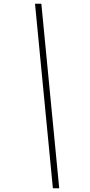

<svg xmlns="http://www.w3.org/2000/svg" viewBox="-20 -811 482 1031"><path d="M264 200 168 -791H202L298 200Z"/></svg>

Font: Nyght Serif Italic
Style: Regular
Weight: 400
Italic angle: -16°
Designer: Maksym Kobuzan
Version: Version 0.410